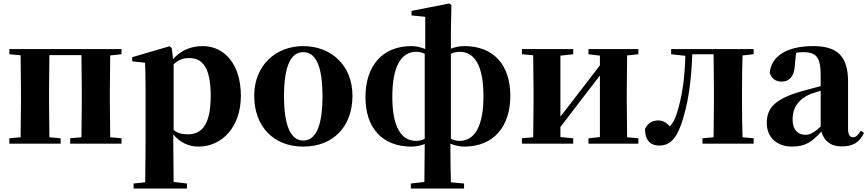

<svg xmlns="http://www.w3.org/2000/svg" viewBox="-20 -829 5006 1108"><path d="M34 -516 99 -510C100 -451 101 -364 101 -308V-238C101 -182 100 -95 99 -37L34 -31V0H330V-31L265 -37L263 -238V-308L265 -511H450L452 -308V-238L450 -37L385 -31V0H681V-31L616 -37L614 -238V-308L616 -509L681 -516V-546H34Z M1126 17C1259 17 1370 -94 1370 -276C1370 -461 1273 -563 1150 -563C1084 -563 1025 -540 979 -488L971 -552L958 -562L743 -499V-475L817 -467C819 -419 820 -385 820 -320V7L818 223L751 230V259H1059V230L982 221L980 6V-53C1021 -5 1070 17 1126 17ZM982 -458C1015 -488 1041 -494 1071 -494C1150 -494 1196 -438 1196 -275C1196 -108 1143 -54 1065 -54C1032 -54 1007 -59 982 -79Z M1730 17C1901 17 2014 -97 2014 -276C2014 -455 1888 -563 1730 -563C1573 -563 1447 -453 1447 -276C1447 -100 1558 17 1730 17ZM1730 -18C1659 -18 1619 -100 1619 -274C1619 -449 1659 -528 1730 -528C1802 -528 1841 -449 1841 -274C1841 -100 1802 -18 1730 -18Z M2659 17C2831 17 2925 -101 2925 -276C2925 -454 2829 -563 2659 -563C2631 -563 2605 -557 2582 -548V-639L2585 -800L2572 -809L2355 -766V-740L2434 -732V-546C2410 -556 2383 -563 2354 -563C2184 -563 2089 -445 2089 -269C2089 -91 2185 17 2355 17C2382 17 2408 11 2431 2L2429 221L2351 230V259H2658V230L2582 223C2581 152 2579 113 2579 0C2603 10 2630 17 2659 17ZM2431 -28C2416 -20 2400 -16 2381 -16C2294 -16 2244 -99 2244 -271C2244 -444 2294 -530 2382 -530C2401 -530 2416 -526 2431 -519ZM2582 -518C2597 -526 2614 -530 2633 -530C2720 -530 2770 -448 2770 -274C2770 -102 2720 -16 2632 -16C2613 -16 2597 -21 2582 -28Z M3376 -516 3442 -508V-452L3309 -279L3214 -156V-508L3288 -516V-546H2992V-516L3057 -510C3058 -451 3059 -364 3059 -308V-238C3059 -182 3058 -95 3057 -37L2992 -31V0H3288V-31L3214 -38V-96L3341 -262L3442 -393V-38L3376 -31V0H3664V-31L3599 -37L3597 -238V-308L3599 -509L3664 -516V-546H3376Z M4097 0H4329V-31L4265 -37C4263 -95 4262 -182 4262 -238V-308C4262 -364 4263 -451 4265 -509L4329 -516V-546H3853V-516L3935 -507C3932 -374 3915 -265 3885 -172C3874 -139 3862 -117 3846 -100C3825 -122 3805 -134 3780 -134C3746 -134 3717 -119 3702 -84C3702 -20 3734 11 3783 11C3843 11 3889 -22 3927 -163C3955 -259 3970 -377 3975 -516H4098C4099 -458 4100 -367 4100 -308V-238L4098 -37L4034 -31V0Z M4837 16C4902 16 4940 -7 4966 -62L4948 -75C4929 -45 4918 -37 4903 -37C4884 -37 4874 -50 4874 -88V-357C4874 -502 4815 -563 4673 -563C4518 -563 4431 -503 4422 -410C4431 -376 4456 -358 4492 -358C4530 -358 4564 -384 4567 -453L4574 -524C4589 -527 4602 -528 4616 -528C4692 -528 4716 -497 4716 -393V-332L4619 -306C4456 -261 4405 -210 4405 -119C4405 -35 4465 17 4551 17C4631 17 4669 -14 4720 -70C4735 -17 4772 16 4837 16ZM4716 -99C4675 -60 4650 -51 4629 -51C4584 -51 4554 -80 4554 -140C4554 -213 4593 -259 4658 -287C4672 -292 4693 -298 4716 -305Z"/></svg>

Font: GenKiMin2 TW H
Style: Regular
Weight: 900
Version: Version 2.100;PS 2.1;hotconv 16.6.51;makeotf.lib2.5.65220 DE